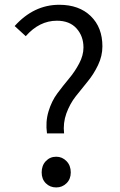

<svg xmlns="http://www.w3.org/2000/svg" viewBox="-20 -780 507 812"><path d="M251 -215.8H178.7Q171.9 -264.6 185.1 -308.6Q198.2 -352.5 222.7 -385.3Q247.1 -418 272 -447.8Q296.9 -477.5 314.9 -511.7Q333 -545.9 333 -579.1Q333 -627 303.7 -659.7Q274.4 -692.4 220.7 -692.4Q146.5 -692.4 88.9 -627L42 -669.9Q123 -759.8 230.5 -759.8Q314.5 -759.8 363.8 -711.9Q413.1 -664.1 413.1 -584Q413.1 -543 394.5 -504.4Q376 -465.8 350.6 -435.1Q325.2 -404.3 300.3 -372.6Q275.4 -340.8 260.7 -300.3Q246.1 -259.8 251 -215.8ZM217.8 12.7Q191.4 12.7 173.8 -4.9Q156.2 -22.5 156.2 -50.8Q156.2 -80.1 173.8 -98.6Q191.4 -117.2 217.8 -117.2Q243.2 -117.2 261.2 -98.6Q279.3 -80.1 279.3 -50.8Q279.3 -22.5 261.2 -4.9Q243.2 12.7 217.8 12.7Z"/></svg>

Font: Gen Shin Gothic Normal
Style: Regular
Weight: 300
Designer: [Source Han Sans]
Ryoko NISHIZUKA  (kana & ideographs); Paul D. Hunt (Latin, Greek & Cyrillic); Wenlong ZHANG  (bopomofo
Version: Version 1.002.20150607